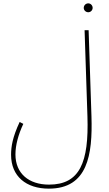

<svg xmlns="http://www.w3.org/2000/svg" viewBox="-20 -894 647 1144"><path d="M506 -821C520 -821 532 -833 532 -847C532 -862 520 -874 506 -874C491 -874 479 -862 479 -847C479 -833 491 -821 506 -821ZM46 28C46 157 136 230 271 230C503 230 532 28 525 -200L508 -714H484L501 -200C510 75 455 206 272 206C152 206 72 140 72 26C72 -29 89 -92 119 -156L97 -167C55 -77 46 -21 46 28Z"/></svg>

Font: Noto Sans Arabic SemCond Thin
Style: Regular
Weight: 100
Width: 4
Designer: Monotype Design Team, Nadine Chahine, Nizar Qandah and Khaled Hosny
Foundry: Monotype Imaging Inc.
Version: Version 2.012